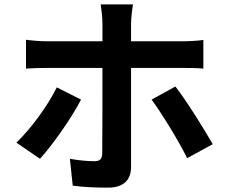

<svg xmlns="http://www.w3.org/2000/svg" viewBox="-20 -813 1040 879"><path d="M240 -413C199 -329 121 -223 55 -160L163 -86C217 -145 305 -268 351 -357ZM813 -502C841 -502 880 -502 911 -499V-630C884 -626 841 -624 812 -624H580V-705C580 -730 586 -779 589 -793H441C444 -775 449 -731 449 -706V-624H195C164 -624 129 -627 99 -631V-499C127 -501 165 -502 195 -502H449C449 -431 449 -146 448 -111C447 -85 438 -75 412 -75C387 -75 343 -78 300 -86L313 37C363 44 422 46 475 46C546 46 580 10 580 -48V-502ZM674 -357C719 -296 794 -175 837 -89L954 -153C912 -226 833 -353 783 -417Z"/></svg>

Font: Noto Sans Japanese Bold
Style: Bold
Weight: 700
Designer: Ryoko NISHIZUKA (kana & ideographs); Paul D. Hunt (Latin, Greek & Cyrillic); Wenlong ZHANG (bopomofo); Sandoll Communica
Foundry: Adobe Systems Incorporated
Version: Version 1.000;PS 1;hotconv 1.0.78;makeotf.lib2.5.61930